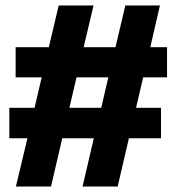

<svg xmlns="http://www.w3.org/2000/svg" viewBox="-20 -680 643 700"><path d="M38 0 80 -176H14V-287H106L132 -398H37V-508H158L194 -660H321L285 -508H401L437 -660H563L528 -508H589V-398H502L476 -287H567V-176H450L409 0H281L322 -176H207L166 0ZM233 -287H349L375 -398H259Z"/></svg>

Font: Bricolage Grotesque 96pt Bricolage Grotesque 48pt Regular
Style: Bold
Weight: 700
Designer: Mathieu Triay
Foundry: Atelier Triay
Version: Version 1.001; ttfautohint (v1.8.4.7-5d5b);gftools[0.9.33.de